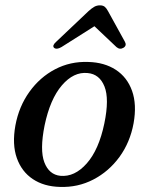

<svg xmlns="http://www.w3.org/2000/svg" viewBox="-20 -706 570 736"><path d="M318 -468.5Q380 -467 423.8 -438.5Q467.5 -410 486.2 -357.8Q505 -305.5 492 -233Q478.5 -160 437.8 -104.2Q397 -48.5 337.8 -17.8Q278.5 13 209.5 10.5Q148.5 9 105.8 -19.5Q63 -48 44.5 -100.2Q26 -152.5 39 -225Q52.5 -298 92.8 -354Q133 -410 191.2 -440.5Q249.5 -471 318 -468.5ZM211.5 -32Q266 -27 312.5 -79.5Q359 -132 380 -233Q399.5 -327 380.5 -374.5Q361.5 -422 316 -426Q262.5 -431.5 217.2 -378.8Q172 -326 151 -225.5Q132 -131 150 -83.8Q168 -36.5 211.5 -32ZM453.5 -523Q439.5 -514.5 426.5 -525.5L342 -605.5L215.5 -525.5Q196.5 -514.5 187 -523Q179 -531.5 196 -546.5L319.5 -663.5Q331 -674 341 -679.8Q351 -685.5 363 -685.5Q375 -685.5 381.8 -679.8Q388.5 -674 394 -663.5L458.5 -546.5Q467 -531.5 453.5 -523Z"/></svg>

Font: Fraunces 9pt
Style: Italic
Weight: 400
Italic angle: -16°
Version: Version 1.000;[b76b70a41]